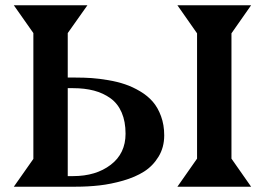

<svg xmlns="http://www.w3.org/2000/svg" viewBox="-20 -705 1000 725"><path d="M235.8 -372.1V-40H255.9Q342.3 -40 398.2 -82.8Q454.1 -125.5 454.1 -200.2Q454.1 -246.1 439.5 -280Q424.8 -314 397.5 -333.7Q370.1 -353.5 335 -362.8Q299.8 -372.1 255.9 -372.1ZM266.1 0H32.2L106 -105V-580.1L32.2 -685.1H310.1L235.8 -580.1V-412.1H266.1Q297.4 -412.1 325.9 -410.2Q354.5 -408.2 388.9 -402.3Q423.3 -396.5 452.1 -386.7Q481 -377 509.3 -360.1Q537.6 -343.3 556.9 -321Q576.2 -298.8 588.1 -266.1Q600.1 -233.4 600.1 -193.8Q600.1 -148.4 578.6 -113.3Q557.1 -78.1 523.9 -57.1Q490.7 -36.1 444.8 -22.9Q398.9 -9.8 355.7 -4.9Q312.5 0 266.1 0ZM854 -106 928.2 0H649.9L724.1 -106V-579.1L649.9 -685.1H928.2L854 -579.1Z"/></svg>

Font: Bluu Next
Style: Bold
Weight: 700
Designer: Jean-Baptiste Morizot, Igor Stepanchenko (Cyrillic)
Foundry: Igor Stepanchenko
Version: Version 1.005